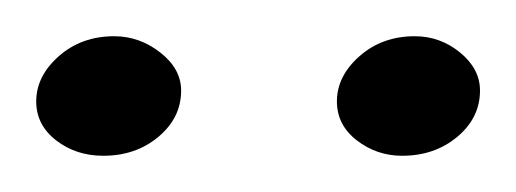

<svg xmlns="http://www.w3.org/2000/svg" viewBox="-20 -716 285 106"><path d="M37 -630Q22 -630 11 -638.5Q0 -647 0 -660Q0 -674 12.5 -685Q25 -696 43 -696Q57 -696 68.5 -687Q80 -678 80 -666Q80 -651 67.5 -640.5Q55 -630 37 -630ZM202 -630Q188 -630 177 -638.5Q166 -647 166 -660Q166 -674 178.5 -685Q191 -696 209 -696Q223 -696 234 -687Q245 -678 245 -666Q245 -651 232.5 -640.5Q220 -630 202 -630Z"/></svg>

Font: Comic Neue Light
Style: Regular
Weight: 300
Designer: Craig Rozynski
Foundry: Craig Rozynski
Version: Version 2.003